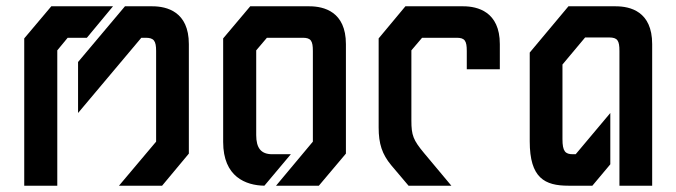

<svg xmlns="http://www.w3.org/2000/svg" viewBox="-20 -590 2149 610"><path d="M256 -470 339 -570H143L57 -468V0H162V-430L195 -470ZM580 -450C580 -553 510 -570 464 -570H377L228 -393V-231L429 -470H443C469 -470 476 -460 476 -428V-140L358 0H495L580 -102Z M775 -570 689 -468V-139C689 -28 761 -1 820 0L904 -100H845C809 -100 794 -120 794 -161V-430L828 -470H942C968 -470 974 -460 974 -428V-140L857 0H993L1079 -102V-450C1079 -553 1009 -570 963 -570Z M1568 -450C1568 -553 1497 -570 1452 -570H1268L1183 -468V-185C1183 -133 1194 -100 1223 -65L1278 0H1414L1327 -104C1293 -145 1287 -160 1287 -207V-430L1321 -470H1431C1457 -470 1463 -460 1463 -428V-370H1568Z M1786 -570 1663 -423V-141C1663 -24 1711 0 1786 0H1862L1919 -68V-231L1809 -100H1800C1776 -100 1767 -109 1767 -148V-385L1839 -471H1915C1942 -471 1948 -461 1948 -428V0H2052V-450C2052 -554 1982 -570 1936 -570Z"/></svg>

Font: Tekex
Style: Regular
Weight: 400
Designer: NC Empire
Foundry: NC Empire
Version: Version 1.001;hotconv 1.0.109;makeotfexe 2.5.65596